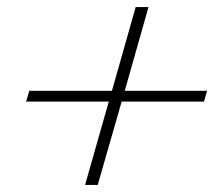

<svg xmlns="http://www.w3.org/2000/svg" viewBox="-20 -626 625 541"><path d="M362.3 -606H398.4L331.5 -370.1H563.5L554.7 -339.8H322.8L255.4 -105H219.7L286.6 -339.8H53.7L62.5 -370.1H295.4Z"/></svg>

Font: TypoPRO Playfair Display
Style: Italic
Weight: 400
Italic angle: -14°
Designer: Claus Eggers Sørensen
Foundry: Claus Eggers Sørensen
Version: Version 1.004;PS 001.004;hotconv 1.0.70;makeotf.lib2.5.58329